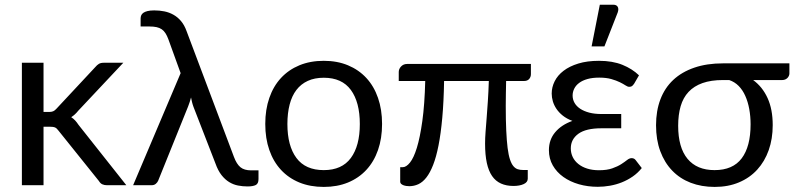

<svg xmlns="http://www.w3.org/2000/svg" viewBox="-20 -766 3289 794"><path d="M160 -506.5V-303H183Q193 -303 199.8 -305.8Q206.5 -308.5 214 -317L374 -488.5Q381 -497 388.8 -501.8Q396.5 -506.5 409.5 -506.5H490L303.5 -308Q290 -291 274.5 -281.5Q283.5 -275.5 290.8 -267.8Q298 -260 304.5 -250L502.5 0H423Q411.5 0 403.2 -3.8Q395 -7.5 389 -17.5L222.5 -225Q215 -235.5 207.8 -238.8Q200.5 -242 185.5 -242H160V0H70.5V-506.5Z M1049 -61.5V-25.5Q1049 -6.5 1037.5 -0.8Q1026 5 1003.5 5Q983.5 5 964.2 1.2Q945 -2.5 927.8 -13Q910.5 -23.5 896 -42Q881.5 -60.5 871 -90L780 -324.5Q776 -335.5 773.8 -345Q771.5 -354.5 770 -363Q767.5 -354 764.8 -345Q762 -336 758 -326L634 -18.5Q631 -11.5 624.2 -5.8Q617.5 0 606 0H530.5L727 -463.5L676.5 -603Q671 -618 664.5 -628.2Q658 -638.5 649 -644.8Q640 -651 627.5 -653.8Q615 -656.5 597.5 -656.5H561.5V-689.5Q561.5 -696.5 564 -702.5Q566.5 -708.5 572.8 -713Q579 -717.5 590 -720.2Q601 -723 618 -723Q639.5 -723 659.5 -719Q679.5 -715 697 -705.2Q714.5 -695.5 728.5 -679Q742.5 -662.5 751.5 -637.5L947.5 -117Q958.5 -87.5 974.2 -74.5Q990 -61.5 1018.5 -61.5Z M1319 -514.5Q1374.5 -514.5 1419 -496Q1463.5 -477.5 1495 -443.5Q1526.5 -409.5 1543.2 -361.2Q1560 -313 1560 -253.5Q1560 -193.5 1543.2 -145.5Q1526.5 -97.5 1495 -63.5Q1463.5 -29.5 1419 -11.2Q1374.5 7 1319 7Q1263 7 1218.2 -11.2Q1173.5 -29.5 1142 -63.5Q1110.5 -97.5 1093.8 -145.5Q1077 -193.5 1077 -253.5Q1077 -313 1093.8 -361.2Q1110.5 -409.5 1142 -443.5Q1173.5 -477.5 1218.2 -496Q1263 -514.5 1319 -514.5ZM1319 -62.5Q1394 -62.5 1431 -112.8Q1468 -163 1468 -253Q1468 -343.5 1431 -394Q1394 -444.5 1319 -444.5Q1281 -444.5 1252.8 -431.5Q1224.5 -418.5 1205.8 -394Q1187 -369.5 1177.8 -333.8Q1168.5 -298 1168.5 -253Q1168.5 -163 1205.8 -112.8Q1243 -62.5 1319 -62.5Z M2175.5 -459.5Q2175.5 -447.5 2168.2 -439.2Q2161 -431 2146.5 -431H2073Q2072.5 -402.5 2072 -378Q2071.5 -353.5 2071.5 -328.5Q2071.5 -269 2073.5 -226.2Q2075.5 -183.5 2079.2 -154Q2083 -124.5 2089 -106.5Q2095 -88.5 2103 -79Q2111 -69.5 2121 -66.2Q2131 -63 2143.5 -63H2162.5V-27Q2162.5 -12.5 2145.8 -4.8Q2129 3 2103.5 3Q2074 3 2051.8 -7Q2029.5 -17 2015 -38Q2000.5 -59 1993.2 -92.2Q1986 -125.5 1986 -172Q1986 -194.5 1988 -220.8Q1990 -247 1992.5 -278.5Q1995 -310 1997.5 -347.8Q2000 -385.5 2001.5 -431H1816.5Q1815 -345 1809 -279Q1803 -213 1793.5 -164.8Q1784 -116.5 1771.2 -84Q1758.5 -51.5 1743.2 -32Q1728 -12.5 1710 -4.2Q1692 4 1672.5 4Q1666.5 4 1660 3Q1653.5 2 1647.8 -0.2Q1642 -2.5 1638.5 -6Q1635 -9.5 1635 -14V-74.5H1645Q1660 -74.5 1675.5 -93.8Q1691 -113 1704 -155.2Q1717 -197.5 1726.5 -265.5Q1736 -333.5 1738.5 -431H1629V-468.5Q1629 -474 1631.2 -479.8Q1633.5 -485.5 1638 -490.5Q1642.5 -495.5 1648.8 -498.5Q1655 -501.5 1663.5 -501.5H2175.5Z M2634 -71Q2617.5 -50.5 2596.5 -36Q2575.5 -21.5 2551.8 -12Q2528 -2.5 2502.5 2Q2477 6.5 2452 6.5Q2410.5 6.5 2374 -4Q2337.5 -14.5 2309.8 -34.2Q2282 -54 2266 -82Q2250 -110 2250 -145Q2250 -188.5 2276 -219.2Q2302 -250 2347 -266Q2323.5 -275 2307.2 -288Q2291 -301 2281 -316Q2271 -331 2266.2 -347.2Q2261.5 -363.5 2261.5 -379Q2261.5 -405.5 2273.8 -430Q2286 -454.5 2310.5 -473.2Q2335 -492 2371.5 -503.2Q2408 -514.5 2457 -514.5Q2513 -514.5 2553.8 -498Q2594.5 -481.5 2622.5 -454.5L2602.5 -420Q2597 -412 2592.8 -409.5Q2588.5 -407 2582 -407Q2575.5 -407 2566.5 -413Q2557.5 -419 2543.2 -426Q2529 -433 2508.2 -439Q2487.5 -445 2458 -445Q2430 -445 2409.5 -439.2Q2389 -433.5 2375.2 -423.2Q2361.5 -413 2354.8 -399.5Q2348 -386 2348 -371Q2348 -354.5 2356 -340.5Q2364 -326.5 2379.5 -316.2Q2395 -306 2417 -300.2Q2439 -294.5 2467 -294.5H2549V-235.5H2467Q2403 -235.5 2371.8 -212.8Q2340.5 -190 2340.5 -152.5Q2340.5 -133 2348.5 -116.5Q2356.5 -100 2371.8 -87.8Q2387 -75.5 2408.5 -68.8Q2430 -62 2457 -62Q2490 -62 2512 -69.8Q2534 -77.5 2548.8 -87Q2563.5 -96.5 2573.2 -104.2Q2583 -112 2592 -112Q2603 -112 2609 -103.5ZM2426.5 -574 2460.5 -746.5H2516Q2529.5 -746.5 2534.5 -737.8Q2539.5 -729 2534.5 -714.5L2479.5 -574Z M2970 -435Q2920.5 -435 2885.2 -422.5Q2850 -410 2827.5 -386Q2805 -362 2794.8 -326.8Q2784.5 -291.5 2784.5 -246Q2784.5 -156 2823.2 -109.2Q2862 -62.5 2935 -62.5Q3010.5 -62.5 3047.2 -111.2Q3084 -160 3084 -252Q3084 -285 3078.5 -315Q3073 -345 3062.2 -369.2Q3051.5 -393.5 3034.8 -410.5Q3018 -427.5 2995.5 -435ZM3244.5 -504V-462Q3244.5 -457.5 3242.5 -452.8Q3240.5 -448 3236.8 -444Q3233 -440 3227.5 -437.5Q3222 -435 3215 -435H3094.5Q3133 -407 3154.2 -360.5Q3175.5 -314 3175.5 -248.5Q3175.5 -192 3159 -145.2Q3142.5 -98.5 3111.5 -64.5Q3080.5 -30.5 3036 -11.8Q2991.5 7 2935.5 7Q2881 7 2836.2 -10.2Q2791.5 -27.5 2759.8 -60.5Q2728 -93.5 2710.5 -140.8Q2693 -188 2693 -248Q2693 -307.5 2711 -355Q2729 -402.5 2764.2 -435.5Q2799.5 -468.5 2851.2 -486.2Q2903 -504 2970 -504Z"/></svg>

Font: Lato
Style: Regular
Weight: 400
Designer: Lukasz Dziedzic with Adam Twardoch and Botio Nikoltchev
Foundry: tyPoland Lukasz Dziedzic
Version: Version 2.015; 2015-08-06; http://www.latofonts.com/